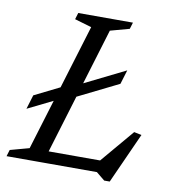

<svg xmlns="http://www.w3.org/2000/svg" viewBox="-83 -752 765 854"><g transform="rotate(10 300.0 -325.0)"><path d="M353.5 -629.5 162.5 0H-2L7 -29.5L93 -53L269 -630.5L192.5 -653L201.5 -682.5H448.5L439.5 -653ZM395 -34.5 538.5 -204 572.5 -197 469.5 31.5H444.5L406 0H105L122.5 -53.5H441ZM460.5 -469 441 -405 233 -302 191.5 -293.5 48.5 -223 68 -287 210 -357.5 250.5 -365Z"/></g></svg>

Font: Newsreader
Style: Italic
Weight: 400
Italic angle: -17°
Designer: Hugues Gentile
Foundry: Production Type
Version: Version 1.003